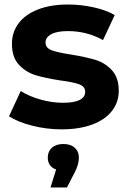

<svg xmlns="http://www.w3.org/2000/svg" viewBox="-20 -566 571 852"><path d="M20 -50 72 -162Q108 -139 159 -124.5Q210 -110 259 -110Q358 -110 358 -159Q358 -182 331 -192Q304 -202 248 -209Q182 -219 139 -232Q96 -245 64.5 -278Q33 -311 33 -372Q33 -423 62.5 -462.5Q92 -502 148.5 -524Q205 -546 282 -546Q339 -546 395.5 -533.5Q452 -521 489 -499L437 -388Q366 -428 282 -428Q232 -428 207 -414Q182 -400 182 -378Q182 -353 209 -343Q236 -333 295 -324Q361 -313 403 -300.5Q445 -288 476 -255Q507 -222 507 -163Q507 -113 477 -74Q447 -35 389.5 -13.5Q332 8 253 8Q186 8 122 -8.5Q58 -25 20 -50ZM330 133Q330 164 312 198L277 266H204L229 186Q211 180 201.5 166.5Q192 153 192 133Q192 106 210.5 89.5Q229 73 261 73Q293 73 311.5 89.5Q330 106 330 133Z"/></svg>

Font: Montserrat-Bold
Style: Bold
Weight: 700
Version: Version 7.200